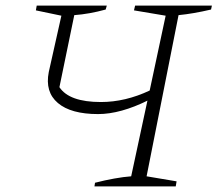

<svg xmlns="http://www.w3.org/2000/svg" viewBox="-20 -665 776 685"><path d="M317 0 319 -13Q354 -22 387.5 -28Q421 -34 448 -36L506 -306Q460 -283 415 -270.5Q370 -258 330 -258Q233 -258 186.5 -297.5Q140 -337 154 -408L199 -609L108 -628L111 -645H361L357 -631Q328 -623 300 -618Q272 -613 245 -611L192 -354Q227 -301 340 -301Q427 -301 514 -342L571 -609L458 -628L462 -645H736L733 -631Q669 -616 617 -611L503 -36L610 -18L607 0Z"/></svg>

Font: Piazzolla SC ExtraLight
Style: Italic
Weight: 200
Italic angle: -11.3°
Designer: Juan Pablo del Peral
Foundry: Huerta Tipografica
Version: Version 1.330